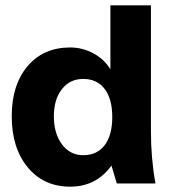

<svg xmlns="http://www.w3.org/2000/svg" viewBox="-20 -688 636 720"><path d="M182 -252Q182 -187 212.5 -146.5Q243 -106 292 -106Q344 -106 372.5 -143.5Q401 -181 401 -249Q401 -317 372.5 -354.5Q344 -392 292 -392Q242 -392 212 -353.5Q182 -315 182 -252ZM398 -67Q341 12 243 12Q144 12 84 -60.5Q24 -133 24 -252Q24 -370 83.5 -440Q143 -510 243 -510Q290 -510 331 -487.5Q372 -465 394 -428V-668H546V-194Q546 -94 563 0H418Z"/></svg>

Font: Atkinson Hyperlegible Pro
Style: Bold
Weight: 700
Designer: Elliott Scott, Megan Eiswerth, Linus Boman, Theodore Petrosky, Jacob Perez
Foundry: Braille Institute
Version: Version 1.5.1